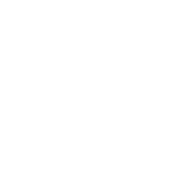

<svg xmlns="http://www.w3.org/2000/svg" viewBox="-20 -370 340 340"><path d="M100 -250Q100 -250 100 -250Q100 -250 100 -250Q100 -250 100 -250Q100 -250 100 -250Q100 -250 100 -250Q100 -250 100 -250Q100 -250 100 -250Q100 -250 100 -250Q100 -250 100 -250Q100 -250 100 -250Q100 -250 100 -250Q100 -250 100 -250ZM100 -50Q100 -50 100 -50Q100 -50 100 -50Q100 -50 100 -50Q100 -50 100 -50Q100 -50 100 -50Q100 -50 100 -50Q100 -50 100 -50Q100 -50 100 -50Q100 -50 100 -50Q100 -50 100 -50Q100 -50 100 -50Q100 -50 100 -50ZM200 -350Q200 -350 200 -350Q200 -350 200 -350Q200 -350 200 -350Q200 -350 200 -350Q200 -350 200 -350Q200 -350 200 -350Q200 -350 200 -350Q200 -350 200 -350Q200 -350 200 -350Q200 -350 200 -350Q200 -350 200 -350Q200 -350 200 -350ZM100 -150Q100 -150 100 -150Q100 -150 100 -150Q100 -150 100 -150Q100 -150 100 -150Q100 -150 100 -150Q100 -150 100 -150Q100 -150 100 -150Q100 -150 100 -150Q100 -150 100 -150Q100 -150 100 -150Q100 -150 100 -150Q100 -150 100 -150Z"/></svg>

Font: TINY 5x3
Style: Regular
Weight: 400
Designer: Jack Halten Fahnestock
Foundry: Velvetyne Type Foundry
Version: Version 1.002